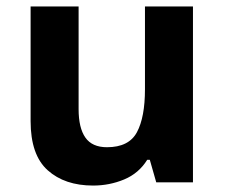

<svg xmlns="http://www.w3.org/2000/svg" viewBox="-20 -566 697 596"><path d="M579 -546V0H465L445 -70H437Q411 -28 365.5 -9Q320 10 269 10Q181 10 128 -37.5Q75 -85 75 -190V-546H224V-227Q224 -169 245 -139Q266 -109 312 -109Q380 -109 405 -155.5Q430 -202 430 -289V-546Z"/></svg>

Font: Noto Sans New Tai Lue
Style: Bold
Weight: 700
Version: Version 2.003